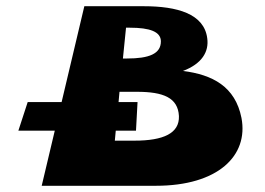

<svg xmlns="http://www.w3.org/2000/svg" viewBox="-20 -597 850 617"><path d="M349 -145 352 -177H417L422 -269H361L364 -302H420C505 -302 552 -283 555 -224C557 -169 506 -145 412 -145ZM375 -409 385 -508H397C462 -508 497 -495 497 -464C497 -424 459 -409 388 -409ZM251 -577 178 -269H69L39 -177H156L114 0H481C681 0 779 -97 756 -218C736 -319 663 -357 568 -369C629 -392 652 -431 646 -474C636 -553 549 -577 442 -577Z"/></svg>

Font: Hussar Milosc
Style: Bold
Weight: 700
Foundry: Cannot Into Space Fonts
Version: Version 1.02